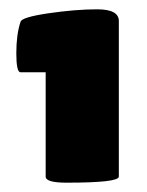

<svg xmlns="http://www.w3.org/2000/svg" viewBox="-20 -759 315 412"><path d="M123 -367Q78 -367 78 -380V-604H24Q15 -604 15 -644.5Q15 -685 24 -712Q26 -722 84 -730.5Q142 -739 188.5 -739Q235 -739 235 -714V-380Q235 -367 123 -367Z"/></svg>

Font: Titan One
Style: Regular
Weight: 400
Designer: Rodrigo Fuenzalida
Foundry: Rodrigo Fuenzalida
Version: Version 1.001